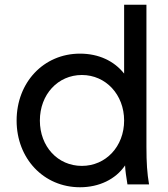

<svg xmlns="http://www.w3.org/2000/svg" viewBox="-20 -777 709 809"><path d="M317 12C397 12 467 -21 507 -80C508 -56 512 -32 517 0H608C600 -48 597 -89 597 -160V-757H503V-467C461 -520 396 -551 317 -551C164 -551 50 -430 50 -269C50 -109 164 12 317 12ZM148 -269C148 -379 224 -461 325 -461C426 -461 503 -378 503 -269C503 -160 426 -78 325 -78C223 -78 148 -160 148 -269Z"/></svg>

Font: Mluvka Medium
Style: Regular
Weight: 500
Designer: Modified by Jiří Krblich, Original typeface by Gumpita Rahayu
Foundry: Gumpita Rahayu & Jiří Krblich
Version: Version 2.000;Glyphs 3.1.1 (3134)